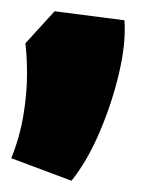

<svg xmlns="http://www.w3.org/2000/svg" viewBox="-48 -771 260 341"><path d="M79 -450 -28 -490Q-13 -527 -6.5 -566Q0 -605 0 -639Q0 -673 -3 -694L49 -751L173 -735Q176 -695 163.5 -641.5Q151 -588 129 -536.5Q107 -485 79 -450Z"/></svg>

Font: Eczar ExtraBold
Style: Regular
Weight: 800
Designer: Vaibhav Singh
Foundry: Rosetta Type Foundry
Version: Version 2.000